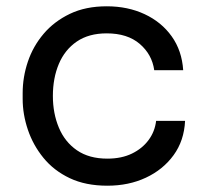

<svg xmlns="http://www.w3.org/2000/svg" viewBox="-20 -572 646 610"><path d="M321 18Q252 18 201.5 -6Q151 -30 118 -70.5Q85 -111 68.5 -160Q52 -209 52 -258V-276Q52 -327 68.5 -376Q85 -425 118.5 -464.5Q152 -504 202 -528Q252 -552 319 -552Q386 -552 439.5 -527Q493 -502 525.5 -456.5Q558 -411 562 -349H470Q463 -399 424 -432.5Q385 -466 319 -466Q262 -466 224 -440Q186 -414 167 -369Q148 -324 148 -267Q148 -212 167 -166.5Q186 -121 224.5 -94.5Q263 -68 321 -68Q366 -68 399 -84Q432 -100 452 -127Q472 -154 476 -188H568Q565 -125 531.5 -79Q498 -33 443.5 -7.5Q389 18 321 18Z"/></svg>

Font: Sora Variable
Style: Regular
Weight: 400
Designer: Jonathan Barnbrook, Julián Moncada
Foundry: Barnbrook Fonts
Version: Version 2.000